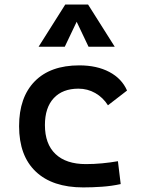

<svg xmlns="http://www.w3.org/2000/svg" viewBox="-20 -815 626 845"><path d="M346.2 9.8Q210.9 9.8 137.5 -59.8Q64 -129.4 64 -259.8Q64 -386.7 132.8 -457Q201.7 -527.3 329.1 -527.3Q406.2 -527.3 461.2 -498.3Q516.1 -469.2 539.1 -416.5L455.1 -351.6Q433.1 -386.2 399.2 -405.5Q365.2 -424.8 325.2 -424.8Q255.4 -424.8 216.6 -383.1Q177.7 -341.3 177.7 -264.6Q177.7 -181.2 224.4 -137Q271 -92.8 357.9 -92.8Q393.6 -92.8 429.4 -96.2Q465.3 -99.6 499 -105.5L511.2 -4.9Q471.2 3.9 428.7 6.8Q386.2 9.8 346.2 9.8ZM149.9 -609.4 267.1 -794.9H367.7L484.9 -609.4H369.6L312.5 -729.5H322.3L265.1 -609.4Z"/></svg>

Font: Cascadia Mono Medium
Style: Regular
Weight: 500
Monospace: yes
Designer: Aaron Bell
Foundry: Saja Typeworks
Version: Version 2407.024